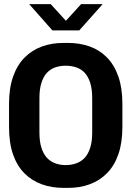

<svg xmlns="http://www.w3.org/2000/svg" viewBox="-20 -905 640 935"><path d="M290 10Q232 10 183.5 -7.5Q135 -25 99 -61Q63 -97 43.5 -153Q24 -209 24 -287V-399Q24 -476 44 -532.5Q64 -589 100 -625Q136 -661 184 -678.5Q232 -696 289 -696H311Q369 -696 417.5 -678.5Q466 -661 501.5 -624.5Q537 -588 556.5 -532Q576 -476 576 -399V-287Q576 -210 556.5 -154Q537 -98 501.5 -62Q466 -26 418 -8Q370 10 312 10ZM300 -101Q327 -101 351 -109.5Q375 -118 392 -136Q409 -154 419 -184.5Q429 -215 429 -260V-427Q429 -472 419 -502.5Q409 -533 392 -551Q375 -569 351 -577Q327 -585 300 -585Q273 -585 249.5 -577Q226 -569 209 -551Q192 -533 182 -502.5Q172 -472 172 -427V-260Q172 -215 182 -184.5Q192 -154 209 -136Q226 -118 249.5 -109.5Q273 -101 300 -101ZM235 -757 122 -885H227L318 -785H284L375 -885H480L366 -757Z"/></svg>

Font: Chivo Mono Medium SemiBold
Style: Regular
Weight: 600
Monospace: yes
Version: Version 1.008